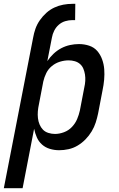

<svg xmlns="http://www.w3.org/2000/svg" viewBox="-51 -772 621 1002"><path d="M-31 210 122 -576Q126 -599 134 -622Q142 -645 157 -666.5Q172 -688 191 -705Q210 -722 232.5 -732.5Q255 -743 279 -747.5Q303 -752 327 -752H342L341 -667H326Q308 -667 289.5 -661.5Q271 -656 256 -643Q241 -630 232 -612Q223 -594 220 -576L196 -453Q210 -474 228.5 -491.5Q247 -509 269 -520.5Q291 -532 314.5 -537Q338 -542 361 -542Q389 -542 414.5 -533.5Q440 -525 456.5 -506Q473 -487 482 -462Q491 -437 493 -410.5Q495 -384 492.5 -356Q490 -328 484 -300L461 -180Q456 -156 448.5 -132.5Q441 -109 427.5 -86.5Q414 -64 395.5 -45Q377 -26 354.5 -12.5Q332 1 307 6.5Q282 12 258 12Q233 12 209.5 5Q186 -2 168.5 -17.5Q151 -33 141.5 -54.5Q132 -76 127 -100L67 210ZM236 -73Q259 -73 283 -82Q307 -91 324.5 -109.5Q342 -128 351.5 -150.5Q361 -173 366 -196L389 -316Q393 -333 394 -350Q395 -367 392.5 -383Q390 -399 384 -413.5Q378 -428 366.5 -438Q355 -448 339.5 -452.5Q324 -457 307 -457Q285 -457 262 -450Q239 -443 220 -427.5Q201 -412 190.5 -390.5Q180 -369 175 -347L152 -227Q148 -209 146.5 -191Q145 -173 147 -155.5Q149 -138 155.5 -122.5Q162 -107 173 -95.5Q184 -84 201 -78.5Q218 -73 236 -73Z"/></svg>

Font: Lode Dark Term
Style: Bold Italic
Weight: 700
Italic angle: -11°
Monospace: yes
Designer: Belleve Invis
Foundry: Belleve Invis
Version: Version 29.2.0